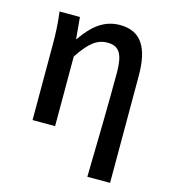

<svg xmlns="http://www.w3.org/2000/svg" viewBox="-113 -655 842 946"><g transform="rotate(15 308.0 -182.0)"><path d="M420 200H536V-346C536 -486 493 -564 383 -564C304 -564 247 -520 193 -441H191L181 -551H77C85 -492 87 -437 87 -394V0H202V-355C255 -435 293 -464 346 -464C406 -464 428 -427 428 -332C428 -183 424 23 420 200Z"/></g></svg>

Font: Noto Sans JP Medium
Style: Regular
Weight: 500
Designer: Ryoko NISHIZUKA 西塚涼子 (kana, bopomofo & ideographs); Paul D. Hunt (Latin, Greek & Cyrillic); Sandoll Communications 산돌커뮤니
Foundry: Adobe
Version: Version 2.004;hotconv 1.0.118;makeotfexe 2.5.65603